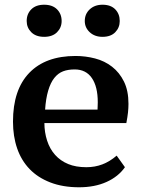

<svg xmlns="http://www.w3.org/2000/svg" viewBox="-20 -777 606 813"><path d="M509 -69Q481 -29 431 -6.5Q381 16 315 16Q246 16 193 -4.5Q140 -25 105 -61.5Q70 -98 52.5 -149Q35 -200 35 -262Q35 -397 104 -468.5Q173 -540 300 -540Q342 -540 382.5 -529.5Q423 -519 454.5 -494.5Q486 -470 505 -431.5Q524 -393 524 -337Q524 -320 522 -301Q520 -282 515 -256H168Q168 -217 179.5 -181.5Q191 -146 213.5 -121Q236 -96 268.5 -82.5Q301 -69 346 -69Q382 -69 413.5 -81Q445 -93 474 -118ZM296 -483Q268 -483 247 -475Q226 -467 210 -447Q194 -427 184 -393Q174 -359 171 -313H393Q393 -317 393.5 -326.5Q394 -336 394 -344Q394 -410 369 -446.5Q344 -483 296 -483ZM93 -688Q93 -718 112.5 -737.5Q132 -757 167 -757Q202 -757 221.5 -737.5Q241 -718 241 -688Q241 -660 221.5 -640.5Q202 -621 167 -621Q132 -621 112.5 -640.5Q93 -660 93 -688ZM339 -688Q339 -718 360 -737.5Q381 -757 414 -757Q449 -757 468 -737.5Q487 -718 487 -688Q487 -660 468 -640.5Q449 -621 414 -621Q381 -621 360 -640.5Q339 -660 339 -688Z"/></svg>

Font: PT Serif Caption
Style: Semibold
Weight: 600
Designer: A.Korolkova, O.Umpeleva, V.Yefimov
Foundry: ParaType Ltd
Version: Version 1.00;May 2, 2020;FontCreator 12.0.0.2544 64-bit